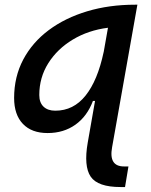

<svg xmlns="http://www.w3.org/2000/svg" viewBox="-20 -542 626 797"><path d="M177.7 10.3Q111.3 10.3 75 -27.8Q38.6 -65.9 38.6 -135.3Q38.6 -223.1 76.4 -294.7Q114.3 -366.2 182.4 -417Q250.5 -467.8 341.8 -495.1Q433.1 -522.5 540.5 -522.5H550.3L445.3 69.3Q430.7 148.9 494.6 148.9H513.2L499 234.4H480.5Q385.7 234.4 356.4 191.2Q327.1 147.9 344.2 49.8L374.5 -123H365.7Q341.8 -59.1 293 -24.4Q244.1 10.3 177.7 10.3ZM428.2 -426.8Q346.7 -416.5 282.2 -377.7Q217.8 -338.9 180.4 -279.5Q143.1 -220.2 143.1 -147.5Q143.1 -116.2 160.6 -99.4Q178.2 -82.5 209.5 -82.5Q285.2 -82.5 335.2 -145.3Q385.3 -208 410.2 -325.7V-324.7Z"/></svg>

Font: Cascadia Mono PL
Style: Italic
Weight: 400
Italic angle: -10°
Monospace: yes
Designer: Aaron Bell
Foundry: Saja Typeworks
Version: Version 2404.023; ttfautohint (v1.8.4)